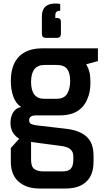

<svg xmlns="http://www.w3.org/2000/svg" viewBox="-20 -810 598 1100"><path d="M220 -717Q220 -790 299 -790Q307 -790 314 -789L325 -787V-748Q312 -749 306 -744Q297 -738 297 -724V-707H307Q329 -707 329 -685V-617Q329 -593 307 -593H242Q220 -593 220 -617ZM40 -106Q40 -140 55 -165.5Q70 -191 101 -197Q70 -217 56 -257.5Q42 -298 42 -344Q42 -438 88.5 -485.5Q135 -533 222 -533H541V-460L474 -442Q475 -440 479.5 -431Q484 -422 485.5 -418.5Q487 -415 490 -405Q493 -395 495 -386Q498 -361 498 -335.5Q498 -310 494 -287Q490 -264 478.5 -238Q467 -212 448 -193Q405 -149 323 -149H188Q147 -149 147 -122Q147 -106 157 -100.5Q167 -95 188 -92L361 -72Q436 -63 476 -27Q516 9 516 83V116Q516 230 422 261Q393 270 355 270H205Q132 270 87 231Q42 192 42 116V38L90 -15Q40 -46 40 -106ZM158 105Q158 146 177.5 159Q197 172 229 172H337Q374 172 387 155Q400 138 400 107V84Q400 34 329 26L208 10L158 3ZM236 -438Q158 -438 158 -341Q158 -244 233 -244H304Q347 -244 364.5 -272.5Q382 -301 382 -346.5Q382 -392 364.5 -415Q347 -438 303 -438Z"/></svg>

Font: Exo
Style: DemiBold
Weight: 600
Designer: Natanael Gama
Version: Version 1.00